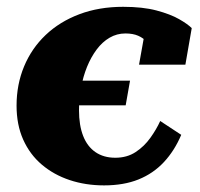

<svg xmlns="http://www.w3.org/2000/svg" viewBox="-20 -542 600 575"><path d="M90.2 -226.6 103.8 -300.4H369.4L356.4 -226.6ZM325.4 -69.6Q360.4 -69.6 386.2 -86.6Q412 -103.6 430.3 -129.2Q448.6 -154.8 459.8 -179.6L522.8 -138.2Q502.6 -90.6 470.8 -56.5Q439 -22.4 394.8 -4.6Q350.6 13.2 291.6 13.2Q236.4 13.2 188.7 -2.7Q141 -18.6 105.2 -49Q69.4 -79.4 49.5 -123.8Q29.6 -168.2 29.6 -225.8Q29.6 -288.8 52.1 -343Q74.6 -397.2 116.7 -437.2Q158.8 -477.2 217.7 -499.4Q276.6 -521.6 348.8 -521.6Q407.4 -521.6 448.8 -510.6Q490.2 -499.6 516.3 -484.7Q542.4 -469.8 554.2 -457.8L535.2 -348.4H396.4L414.6 -450.2Q428.6 -449 436.2 -441.3Q443.8 -433.6 446.2 -423.6Q448.6 -413.6 445.9 -404.2Q443.2 -394.8 435.6 -389.2Q430.2 -404.4 419.9 -416.2Q409.6 -428 393.9 -434.9Q378.2 -441.8 355.6 -441.8Q330 -441.8 308.2 -429.1Q286.4 -416.4 269.4 -393.6Q252.4 -370.8 240.6 -341.7Q228.8 -312.6 222.7 -279.1Q216.6 -245.6 216.6 -211.8Q216.6 -166.8 229 -135Q241.4 -103.2 265.9 -86.4Q290.4 -69.6 325.4 -69.6Z"/></svg>

Font: Roboto Serif 20pt
Style: Italic
Weight: 400
Italic angle: -10°
Designer: Greg Gazdowicz
Foundry: Commercial Type
Version: Version 1.008